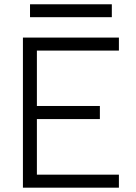

<svg xmlns="http://www.w3.org/2000/svg" viewBox="-20 -867 626 887"><path d="M85.9 0V-693.4H529.3V-633.3H150.4V-377.4H441.4V-316.9H150.4V-60.1H529.3V0ZM118.7 -787.6V-847.2H496.6V-787.6Z"/></svg>

Font: Cascadia Code NF Light
Style: Regular
Weight: 300
Monospace: yes
Designer: Aaron Bell
Foundry: Saja Typeworks
Version: Version 2404.023; ttfautohint (v1.8.4)